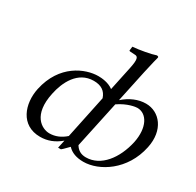

<svg xmlns="http://www.w3.org/2000/svg" viewBox="-153 -870 1076 1054"><g transform="rotate(30 384.5 -343.0)"><path d="M460 -563 428 -412C397 -436 353 -439 333 -439C251 -439 116 -384 79 -211C57 -107 97 10 221 10C268 10 309 -6 348 -39L337 12H355C369 1 383 -16 395 -27C418 -2 452 10 495 10C594 10 729 -73 763 -237C789 -359 721 -439 635 -439C586 -439 538 -418 496 -381L539 -583C553 -648 564 -688 564 -688C566 -695 562 -698 553 -698C526 -688 454 -675 413 -672L410 -648C409 -645 412 -643 415 -643L446 -641C466 -641 474 -628 460 -563ZM413 -345 356 -73C326 -46 292 -32 256 -32C207 -32 128 -77 161 -229C177 -307 223 -404 324 -404C371 -404 400 -385 413 -345ZM427 -56 490 -351C545 -389 595 -395 605 -395C666 -395 705 -326 684 -224C659 -110 590 -18 495 -18C464 -18 442 -31 427 -56Z"/></g></svg>

Font: Libertinus Sans
Style: Italic
Weight: 400
Italic angle: -12°
Designer: Philipp H. Poll, Khaled Hosny
Foundry: Caleb Maclennan
Version: Version 7.050;RELEASE